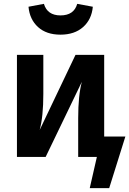

<svg xmlns="http://www.w3.org/2000/svg" viewBox="-20 -815 671 997"><path d="M128 -780 208 -795Q226 -735 294 -735Q364 -735 381 -795L462 -780Q456 -714 411.5 -674.5Q367 -635 294 -635Q221 -635 177.5 -674.5Q134 -714 128 -780ZM521 -106H631L547 162H446L483 0H386V-201Q386 -320 405 -390L217 0H68V-530H205V-327Q205 -210 186 -140L372 -530H521Z"/></svg>

Font: FiraGO SemiBold
Style: Regular
Weight: 600
Designer: bBox Type
Foundry: bBox Type GmbH
Version: Version 1.001;PS 001.001;hotconv 1.0.88;makeotf.lib2.5.64775